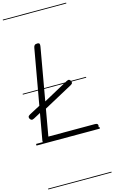

<svg xmlns="http://www.w3.org/2000/svg" viewBox="-235 -1307 1078 1811"><g transform="rotate(-15 303.5 -401.0)"><path d="M87 0Q70.5 0 64.5 -8.2Q58.5 -16.5 60.5 -31L213.5 -895Q216 -911.5 224 -920Q232 -928.5 250.5 -928.5Q268.5 -928.5 272.2 -919.2Q276 -910 272.5 -891L125 -53H578Q596 -53 602.5 -47.5Q609 -42 609 -31.5Q609 -19.5 602 -9.8Q595 0 578 0ZM-3.5 -263Q-8.5 -273 -6 -282Q-3.5 -291 13.5 -300.5L131.5 -363L170 -374L427.5 -514.5Q444 -523 452.8 -519.5Q461.5 -516 466.5 -506Q473 -495 471.2 -485.2Q469.5 -475.5 453 -466.5L163.5 -309.5L122.5 -297.5L38.5 -252.5Q21.5 -243.5 12.2 -247.5Q3 -251.5 -3.5 -263ZM87 0Q70.5 0 64.5 -8.2Q58.5 -16.5 60.5 -31L213.5 -895Q216 -911.5 224 -920Q232 -928.5 250.5 -928.5Q268.5 -928.5 272.2 -919.2Q276 -910 272.5 -891L125 -53H578Q596 -53 602.5 -47.5Q609 -42 609 -31.5Q609 -19.5 602 -9.8Q595 0 578 0ZM-3.5 -263Q-8.5 -273 -6 -282Q-3.5 -291 13.5 -300.5L131.5 -363L170 -374L427.5 -514.5Q444 -523 452.8 -519.5Q461.5 -516 466.5 -506Q473 -495 471.2 -485.2Q469.5 -475.5 453 -466.5L163.5 -309.5L122.5 -297.5L38.5 -252.5Q21.5 -243.5 12.2 -247.5Q3 -251.5 -3.5 -263ZM-5 420.5H614V428.5H-5ZM-5 -16H614V0H-5ZM-5 -505.5H614V-497.5H-5ZM-5 -1230H614V-1222H-5Z"/></g></svg>

Font: Edu VIC WA NT Pre Guide
Style: Regular
Weight: 400
Designer: Tina and Corey Anderson, Eben Sorkin, Mirko Velimirovic
Foundry: Google for Education
Version: Version 1.000